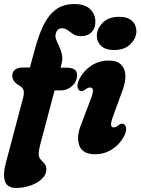

<svg xmlns="http://www.w3.org/2000/svg" viewBox="-31 -752 694 948"><path d="M29.5 -378Q29.5 -396 42.5 -407.2Q55.5 -418.5 77.5 -418.5H116.5L141.5 -510Q160 -579 184.2 -628.5Q208.5 -678 245 -705Q281.5 -732 336.5 -732Q388.5 -732 414.2 -706.8Q440 -681.5 440 -644.5Q440 -612 420.8 -592.8Q401.5 -573.5 370.5 -573.5Q346.5 -573.5 331.2 -583.2Q316 -593 303.2 -602.8Q290.5 -612.5 274 -612.5Q252.5 -612.5 244.5 -587.5Q240.5 -572 246.5 -556.2Q252.5 -540.5 261.2 -522.8Q270 -505 274.8 -483Q279.5 -461 272 -433L268 -418H296Q321 -418 335.2 -410Q349.5 -402 349.5 -379.5Q349.5 -349.5 325.2 -327.5Q301 -305.5 268.5 -305.5H238.5L166.5 -34Q160 -9 160 9Q160 25 169.5 35.2Q179 45.5 188.5 56Q198 66.5 198 84Q198 110 176 131Q154 152 119.5 164Q85 176 48 176Q5 176 -6.2 143.5Q-17.5 111 -2.5 53.5L83.5 -270.5Q89.5 -293.5 84.8 -307.8Q80 -322 58.5 -333Q29.5 -352.5 29.5 -378ZM532 -505Q490.5 -505 469 -524.8Q447.5 -544.5 447 -574.5Q447 -610 476 -639.5Q505 -669 557.5 -669Q599 -669 620.5 -649.2Q642 -629.5 642.5 -599.5Q642.5 -563.5 613.2 -534.2Q584 -505 532 -505ZM526.5 -175.5Q507 -123 529.5 -123Q542 -123 557 -136Q565 -142 573 -141.5Q585.5 -141 590.8 -124.5Q596 -108 581.5 -79Q560 -39 522.5 -14.8Q485 9.5 438 9.5Q376.5 9.5 360.8 -33Q345 -75.5 368.5 -134.5L419 -268Q439 -320 414 -320Q401.5 -320 386 -307Q378 -301 370.5 -302Q357.5 -302.5 352.5 -318.8Q347.5 -335 362 -364Q383 -404 420.8 -428.5Q458.5 -453 505.5 -453Q546.5 -453 566.5 -433.2Q586.5 -413.5 588 -381Q589.5 -348.5 575 -309Z"/></svg>

Font: Fraunces 144pt S100
Style: Bold Italic
Weight: 700
Italic angle: -16°
Version: Version 1.000; ttfautohint (v1.8.3)